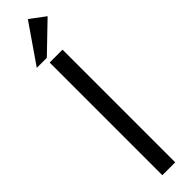

<svg xmlns="http://www.w3.org/2000/svg" viewBox="-324 -896 865 865"><g transform="rotate(-45 109.0 -463.0)"><path d="M68 -718H150V0H68ZM74 -742H10L137 -926L209 -872Z"/></g></svg>

Font: Average Sans
Style: Regular
Weight: 400
Designer: Eduardo Rodriguez Tunni
Foundry: Eduardo Rodriguez Tunni
Version: Version 1.002